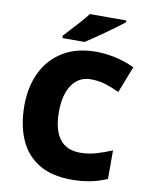

<svg xmlns="http://www.w3.org/2000/svg" viewBox="-100 -999 848 1082"><g transform="rotate(10 324.5 -458.5)"><path d="M395 -566Q327 -566 288 -510Q249 -454 249 -354Q249 -253 288 -200.5Q327 -148 406 -148Q453 -148 497.5 -161Q542 -174 587 -193V-30Q540 -9 490.5 0.5Q441 10 385 10Q269 10 195 -36Q121 -82 86 -164.5Q51 -247 51 -355Q51 -463 91 -546Q131 -629 208.5 -676.5Q286 -724 397 -724Q449 -724 506 -712Q563 -700 618 -674L559 -522Q520 -541 480 -553.5Q440 -566 395 -566ZM534 -927V-917Q516 -903 489 -882.5Q462 -862 431 -840.5Q400 -819 371.5 -799.5Q343 -780 323 -767H196V-781Q213 -800 237 -825.5Q261 -851 285 -878Q309 -905 325 -927Z"/></g></svg>

Font: Noto Sans Cherokee Black
Style: Regular
Weight: 900
Designer: Monotype Design Team
Foundry: Monotype Imaging Inc.
Version: Version 2.001; ttfautohint (v1.8.4.7-5d5b)